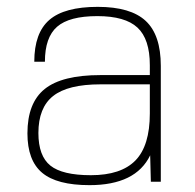

<svg xmlns="http://www.w3.org/2000/svg" viewBox="-20 -530 569 560"><path d="M418 -77Q376 10 241 10Q146 10 103 -26Q60 -62 60 -141Q60 -230 110.5 -270.5Q161 -311 273 -311H417V-340Q417 -416 381 -449.5Q345 -483 264 -483Q182 -483 146.5 -452Q111 -421 111 -350H80Q80 -434 124 -472Q168 -510 265 -510Q361 -510 405 -469Q449 -428 449 -338V0H420ZM417 -284H273Q178 -284 135 -250Q92 -216 92 -142Q92 -75 127 -47Q162 -19 245 -19Q333 -19 375 -62Q417 -105 417 -199Z"/></svg>

Font: Fivo Sans Thin
Style: Regular
Weight: 250
Foundry: Alexander Slobzheninov
Version: 1.0